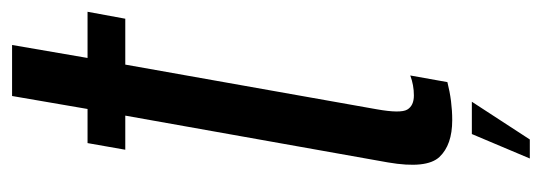

<svg xmlns="http://www.w3.org/2000/svg" viewBox="-310 -453 898 318"><g transform="rotate(-90 139.0 -294.0)"><path d="M99 6Q130.5 6 162 -2L173 -63.5Q157 -57.5 140 -57.5Q123 -57.5 116.5 -68.5Q110 -79.5 117 -119L191 -535.5H267L278.5 -598H202L223.5 -723H139L117.5 -598H61L50 -535.5H106.5L29 -100.5Q18 -36.5 38 -15.2Q58 6 99 6ZM35.5 134.5H67L129.5 38.5H76Z"/></g></svg>

Font: Anybody ExtraCondensed
Style: Italic
Weight: 400
Width: 2
Italic angle: -10°
Version: Version 1.113;gftools[0.9.25]